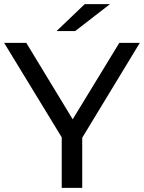

<svg xmlns="http://www.w3.org/2000/svg" viewBox="-24 -907 695 927"><path d="M507 -887 339 -757H249L385 -887ZM651 -700 373 -242V0H274V-244L-4 -700H103L327 -331L552 -700Z"/></svg>

Font: Montserrat
Style: Regular
Weight: 500
Designer: Julieta Ulanovsky
Foundry: Julieta Ulanovsky
Version: Version 7.200;PS 007.200;hotconv 1.0.88;makeotf.lib2.5.64775